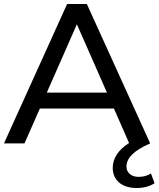

<svg xmlns="http://www.w3.org/2000/svg" viewBox="-21 -720 796 964"><path d="M102 0 179 -175H551L627 -2C570 34 545 78 545 123C545 184 590 224 665 224C700 224 730 216 755 200L737 151C720 162 700 168 675 168C639 168 614 148 614 116C614 75 648 37 733 0L415 -700H316L-1 0ZM214 -255 365 -598 516 -255Z"/></svg>

Font: Malon Grotesk Med
Style: Regular
Weight: 500
Designer: Julieta Ulanovsky
Foundry: Julieta Ulanovsky
Version: Version 7.200